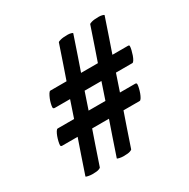

<svg xmlns="http://www.w3.org/2000/svg" viewBox="-124 -650 737 748"><g transform="rotate(-30 244.0 -275.5)"><path d="M57 -22Q57 -20 67 -18Q77 -16 85 -16Q106 -16 114 -19Q122 -22 123 -24Q137 -66 151.5 -108Q166 -150 180.5 -192Q195 -234 209 -276.5Q223 -319 237.5 -361Q252 -403 266.5 -445Q281 -487 295 -529Q295 -531 288 -533Q281 -535 273 -535Q252 -535 241 -532Q230 -529 229 -527Q215 -485 200.5 -443Q186 -401 171.5 -359Q157 -317 143 -274.5Q129 -232 114.5 -190Q100 -148 85.5 -106Q71 -64 57 -22ZM198 -22Q198 -20 207.5 -18Q217 -16 225 -16Q246 -16 254.5 -19Q263 -22 264 -24Q278 -66 292.5 -108Q307 -150 321.5 -192Q336 -234 350 -276.5Q364 -319 378.5 -361Q393 -403 407.5 -445Q422 -487 436 -529Q436 -531 428.5 -533Q421 -535 413 -535Q392 -535 381.5 -532Q371 -529 370 -527Q356 -485 341.5 -443Q327 -401 312.5 -359Q298 -317 284 -274.5Q270 -232 255.5 -190Q241 -148 226.5 -106Q212 -64 198 -22ZM106 -380Q102 -380 97.5 -372.5Q93 -365 89 -355.5Q85 -346 82.5 -335.5Q80 -325 80 -319Q80 -316 82 -314.5Q84 -313 88 -313H436Q440 -313 444.5 -320.5Q449 -328 452.5 -338Q456 -348 458.5 -358.5Q461 -369 461 -375Q461 -378 459.5 -379Q458 -380 454 -380ZM57 -238Q53 -238 48.5 -230.5Q44 -223 40.5 -213.5Q37 -204 34.5 -193.5Q32 -183 32 -177Q32 -174 33.5 -172.5Q35 -171 39 -171H387Q391 -171 395.5 -178.5Q400 -186 403.5 -195.5Q407 -205 409.5 -215.5Q412 -226 412 -232Q412 -235 410.5 -236.5Q409 -238 405 -238Z"/></g></svg>

Font: Vermiglione
Style: Italic
Weight: 400
Italic angle: -11°
Version: Version 1.105